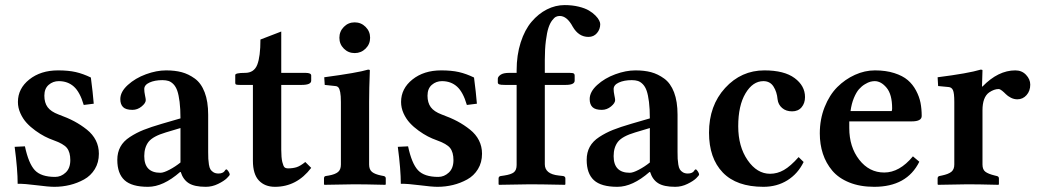

<svg xmlns="http://www.w3.org/2000/svg" viewBox="-20 -718 4041 748"><path d="M37.1 -146 77.1 -147.9Q91.3 -81.1 115.7 -54.9Q140.1 -28.8 194.8 -28.8Q217.8 -28.8 235.8 -45.7Q253.9 -62.5 253.9 -94.2Q253.9 -125 240.7 -141.6Q228 -157.7 188 -171.9Q171.4 -177.7 154.3 -186.5Q137.2 -195.3 117.9 -209.2Q98.6 -223.1 84 -239Q69.3 -254.9 59.6 -276.4Q49.8 -297.9 49.8 -320.8Q49.8 -373 94.2 -408.4Q138.7 -443.8 206.1 -443.8Q246.1 -443.8 274.9 -437.3Q303.7 -430.7 334 -416Q341.8 -356.9 345.2 -314L306.2 -309.1Q291.5 -359.4 267.8 -380.6Q244.1 -401.9 209 -401.9Q186.5 -401.9 169.7 -387.5Q152.8 -373 152.8 -345.2Q152.8 -317.9 165.5 -300.5Q178.2 -283.2 208 -272Q243.2 -259.3 269.3 -245.4Q295.4 -231.4 318.4 -213.1Q341.3 -194.8 353.3 -171.1Q365.2 -147.5 365.2 -119.1Q365.2 -85 349.4 -59.1Q333.5 -33.2 307.4 -18.8Q281.2 -4.4 252 2.7Q222.7 9.8 191.9 9.8Q169.4 9.8 122.8 3.7Q76.2 -2.4 48.8 -2Q48.8 -57.1 37.1 -146Z M681.6 -47.9Q615.7 9.8 556.6 9.8Q493.2 9.8 465.1 -16.1Q437 -42 437 -95.2Q437 -124 449 -146Q460.9 -168 486.1 -184.3Q511.2 -200.7 539.3 -211.9Q567.4 -223.1 610.8 -235.8L683.1 -256.8Q683.1 -293.9 679.7 -321Q676.3 -348.1 670.7 -364.3Q665 -380.4 655.8 -389.9Q646.5 -399.4 636.5 -402.6Q626.5 -405.8 612.8 -405.8Q583 -405.8 562.5 -396.5Q542 -387.2 542 -371.1Q542 -360.4 544.9 -346.7Q547.9 -333 547.9 -328.1Q547.9 -316.4 531.7 -303.2Q515.6 -290 496.1 -290Q470.2 -290 459.5 -300.8Q448.7 -311.5 448.7 -332Q448.7 -360.4 478 -387Q507.3 -413.6 548.6 -428.7Q589.8 -443.8 627 -443.8Q661.1 -443.8 687.7 -436.8Q714.4 -429.7 739 -411.9Q763.7 -394 777.3 -358.4Q791 -322.8 791 -271V-126Q791 -108.9 791.5 -99.4Q792 -89.8 793.9 -77.1Q795.9 -64.5 800 -57.9Q804.2 -51.3 812 -46.6Q819.8 -42 831.1 -42Q839.4 -42 845.2 -44.4Q851.1 -46.9 853.5 -49.8L857.9 -55.7Q859.9 -58.1 861.8 -58.1Q864.7 -58.1 869.9 -50.5Q875 -43 875 -38.1Q875 -34.7 863.8 -23.7Q852.5 -12.7 829.6 -1.5Q806.6 9.8 781.7 9.8Q737.8 9.8 715.6 -4.2Q693.4 -18.1 684.1 -47.9ZM683.1 -85V-219.2L626 -202.1Q576.7 -187.5 559.1 -166Q542 -144 542 -109.9Q542 -44.9 605 -44.9Q617.7 -44.9 640.4 -56.9Q663.1 -68.8 683.1 -85Z M1075.7 -387.2V-134.8Q1075.7 -104 1079.8 -86.9Q1084 -69.8 1088.9 -65.9Q1093.8 -62 1101.6 -62Q1120.1 -62 1134.8 -66.4Q1149.4 -70.8 1169.4 -86.9L1192.4 -64Q1136.2 9.8 1051.3 9.8Q1011.7 9.8 988.5 -14.9Q965.3 -39.6 965.3 -91.8V-387.2H914.6Q902.8 -387.2 899.7 -388.7Q896.5 -390.1 896.5 -395V-425.8Q896.5 -434.1 934.6 -434.1Q969.7 -434.1 982.2 -465.8Q994.6 -497.6 994.6 -564L1075.7 -595.2V-434.1H1170.4Q1192.4 -434.1 1192.4 -423.8V-403.8Q1192.4 -387.2 1155.3 -387.2Z M1418 -321.3V-77.1Q1418 -57.6 1429.2 -48.3Q1440.4 -39.1 1464.8 -34.2L1475.1 -32.2Q1482.9 -30.3 1482.9 -22.9V0L1481 2Q1399.9 0 1360.8 0L1244.1 2L1242.2 0V-22.9Q1242.2 -31.2 1249 -32.2L1261.2 -34.2Q1285.6 -38.6 1296.9 -47.9Q1308.1 -57.1 1308.1 -77.1V-320.8Q1308.1 -345.2 1305.4 -358.9Q1302.7 -372.6 1298.3 -377.4Q1293.9 -382.3 1286.1 -382.8L1245.1 -387.2L1243.2 -417Q1374.5 -434.6 1414.1 -446.8Q1420.9 -446.8 1420.9 -443.8Q1418 -371.1 1418 -321.3ZM1319.6 -528.6Q1302.2 -545.9 1302.2 -570.8Q1302.2 -595.7 1319.6 -613.3Q1336.9 -630.9 1361.8 -630.9Q1386.7 -630.9 1404.3 -613.3Q1421.9 -595.7 1421.9 -570.8Q1421.9 -545.9 1404.3 -528.6Q1386.7 -511.2 1361.8 -511.2Q1336.9 -511.2 1319.6 -528.6Z M1529.8 -146 1569.8 -147.9Q1584 -81.1 1608.4 -54.9Q1632.8 -28.8 1687.5 -28.8Q1710.4 -28.8 1728.5 -45.7Q1746.6 -62.5 1746.6 -94.2Q1746.6 -125 1733.4 -141.6Q1720.7 -157.7 1680.7 -171.9Q1664.1 -177.7 1647 -186.5Q1629.9 -195.3 1610.6 -209.2Q1591.3 -223.1 1576.7 -239Q1562 -254.9 1552.2 -276.4Q1542.5 -297.9 1542.5 -320.8Q1542.5 -373 1586.9 -408.4Q1631.3 -443.8 1698.7 -443.8Q1738.8 -443.8 1767.6 -437.3Q1796.4 -430.7 1826.7 -416Q1834.5 -356.9 1837.9 -314L1798.8 -309.1Q1784.2 -359.4 1760.5 -380.6Q1736.8 -401.9 1701.7 -401.9Q1679.2 -401.9 1662.4 -387.5Q1645.5 -373 1645.5 -345.2Q1645.5 -317.9 1658.2 -300.5Q1670.9 -283.2 1700.7 -272Q1735.8 -259.3 1762 -245.4Q1788.1 -231.4 1811 -213.1Q1834 -194.8 1845.9 -171.1Q1857.9 -147.5 1857.9 -119.1Q1857.9 -85 1842 -59.1Q1826.2 -33.2 1800 -18.8Q1773.9 -4.4 1744.6 2.7Q1715.3 9.8 1684.6 9.8Q1662.1 9.8 1615.5 3.7Q1568.8 -2.4 1541.5 -2Q1541.5 -57.1 1529.8 -146Z M1992.7 -75.2V-387.2H1946.8Q1930.2 -387.2 1924.8 -389.4Q1919.4 -391.6 1919.4 -397V-411.1Q1919.4 -418.9 1929.9 -426.5Q1940.4 -434.1 1963.4 -434.1H1992.7V-443.8Q1992.7 -503.4 2008.5 -552.7Q2024.4 -602.1 2051 -633.3Q2077.6 -664.6 2110.8 -681.4Q2144 -698.2 2179.7 -698.2Q2209.5 -698.2 2234.4 -692.1Q2259.3 -686 2274.4 -677Q2289.6 -668 2299.8 -657.5Q2310.1 -647 2314.2 -638.4Q2318.4 -629.9 2318.4 -624Q2318.4 -604 2305.7 -589.1Q2293 -574.2 2272.5 -574.2Q2234.4 -574.2 2211.4 -613.8Q2189 -655.8 2160.6 -655.8Q2152.8 -655.8 2146 -652.6Q2139.2 -649.4 2130.9 -638.4Q2122.6 -627.4 2116.7 -609.6Q2110.8 -591.8 2106.7 -559.6Q2102.5 -527.3 2102.5 -484.9V-434.1H2198.7Q2211.9 -434.1 2215.3 -431.6Q2218.8 -429.2 2218.8 -423.8V-403.8Q2218.8 -387.2 2183.6 -387.2H2102.5V-78.1Q2102.5 -40 2156.7 -34.2L2174.3 -32.2Q2182.6 -30.3 2182.6 -22.9V0L2180.7 2Q2084.5 0 2045.4 0L1924.3 2L1922.4 0V-22.9Q1922.4 -30.8 1930.7 -32.2L1944.3 -34.2Q1970.7 -38.1 1981.7 -46.6Q1992.7 -55.2 1992.7 -75.2Z M2510.3 -47.9Q2444.3 9.8 2385.3 9.8Q2321.8 9.8 2293.7 -16.1Q2265.6 -42 2265.6 -95.2Q2265.6 -124 2277.6 -146Q2289.6 -168 2314.7 -184.3Q2339.8 -200.7 2367.9 -211.9Q2396 -223.1 2439.5 -235.8L2511.7 -256.8Q2511.7 -293.9 2508.3 -321Q2504.9 -348.1 2499.3 -364.3Q2493.7 -380.4 2484.4 -389.9Q2475.1 -399.4 2465.1 -402.6Q2455.1 -405.8 2441.4 -405.8Q2411.6 -405.8 2391.1 -396.5Q2370.6 -387.2 2370.6 -371.1Q2370.6 -360.4 2373.5 -346.7Q2376.5 -333 2376.5 -328.1Q2376.5 -316.4 2360.4 -303.2Q2344.2 -290 2324.7 -290Q2298.8 -290 2288.1 -300.8Q2277.3 -311.5 2277.3 -332Q2277.3 -360.4 2306.6 -387Q2335.9 -413.6 2377.2 -428.7Q2418.5 -443.8 2455.6 -443.8Q2489.7 -443.8 2516.4 -436.8Q2543 -429.7 2567.6 -411.9Q2592.3 -394 2606 -358.4Q2619.6 -322.8 2619.6 -271V-126Q2619.6 -108.9 2620.1 -99.4Q2620.6 -89.8 2622.6 -77.1Q2624.5 -64.5 2628.7 -57.9Q2632.8 -51.3 2640.6 -46.6Q2648.4 -42 2659.7 -42Q2668 -42 2673.8 -44.4Q2679.7 -46.9 2682.1 -49.8L2686.5 -55.7Q2688.5 -58.1 2690.4 -58.1Q2693.4 -58.1 2698.5 -50.5Q2703.6 -43 2703.6 -38.1Q2703.6 -34.7 2692.4 -23.7Q2681.2 -12.7 2658.2 -1.5Q2635.3 9.8 2610.4 9.8Q2566.4 9.8 2544.2 -4.2Q2522 -18.1 2512.7 -47.9ZM2511.7 -85V-219.2L2454.6 -202.1Q2405.3 -187.5 2387.7 -166Q2370.6 -144 2370.6 -109.9Q2370.6 -44.9 2433.6 -44.9Q2446.3 -44.9 2469 -56.9Q2491.7 -68.8 2511.7 -85Z M3110.8 -86.9Q3088.4 -41 3047.6 -15.6Q3006.8 9.8 2954.1 9.8Q2849.6 9.8 2795.9 -45.9Q2742.2 -101.6 2742.2 -201.2Q2742.2 -306.6 2804.9 -375.2Q2867.7 -443.8 2958 -443.8Q3035.2 -443.8 3075.7 -413.8Q3116.2 -383.8 3116.2 -339.8Q3116.2 -315.9 3102.8 -300Q3089.4 -284.2 3065.9 -284.2Q3042 -284.2 3026.9 -297.4Q3011.7 -310.5 3009.3 -331.1Q3006.8 -359.9 2993.4 -380.9Q2980 -401.9 2954.1 -401.9Q2912.6 -401.9 2884.3 -354.2Q2856 -306.6 2856 -226.1Q2856 -147 2892.6 -94Q2929.2 -41 2980 -41Q3008.3 -41 3033.9 -55.7Q3059.6 -70.3 3091.3 -106Z M3293.5 -285.2H3453.6Q3455.6 -287.1 3455.6 -295.9Q3455.6 -350.1 3434.1 -376Q3412.6 -401.9 3387.7 -401.9Q3379.9 -401.9 3371.1 -399.7Q3362.3 -397.5 3349.6 -389.9Q3336.9 -382.3 3326.4 -370.4Q3315.9 -358.4 3306.6 -336.2Q3297.4 -314 3293.5 -285.2ZM3536.6 -108.9 3561.5 -87.9Q3513.2 9.8 3385.7 9.8Q3330.6 9.8 3288.8 -7.1Q3247.1 -23.9 3222.4 -53.2Q3197.8 -82.5 3185.8 -119.1Q3173.8 -155.8 3173.8 -198.2Q3173.8 -253.4 3192.6 -300.8Q3211.4 -348.1 3241.9 -378.7Q3272.5 -409.2 3310.8 -426.5Q3349.1 -443.8 3388.7 -443.8Q3431.2 -443.8 3463.9 -433.3Q3496.6 -422.9 3516.4 -406Q3536.1 -389.2 3548.8 -365.2Q3561.5 -341.3 3566.2 -317.4Q3570.8 -293.5 3570.8 -266.1Q3570.8 -245.1 3531.7 -245.1H3288.6V-219.2Q3288.6 -145.5 3327.4 -95.7Q3366.2 -45.9 3424.8 -45.9Q3484.4 -45.9 3536.6 -108.9Z M3807.6 -380.9Q3868.7 -443.8 3935.5 -443.8Q3960.9 -443.8 3977.3 -426.5Q3993.7 -409.2 3993.7 -388.2Q3993.7 -363.8 3979.2 -347.4Q3964.8 -331.1 3943.4 -331.1Q3930.2 -331.1 3918 -337.4Q3905.8 -343.8 3898.7 -351.1Q3891.6 -358.4 3883.8 -364.7Q3876 -371.1 3870.1 -371.1Q3853 -371.1 3833.5 -357.9Q3807.6 -339.4 3807.6 -288.1V-77.1Q3807.6 -57.6 3818.6 -49.1Q3829.6 -40.5 3855.5 -34.2L3863.8 -32.2Q3871.6 -30.3 3871.6 -22.9V0L3869.6 2Q3789.6 0 3750.5 0L3634.8 2L3632.8 0V-22.9Q3632.8 -30.3 3639.6 -32.2L3649.4 -34.2Q3675.3 -39.6 3686.5 -48.8Q3697.8 -58.1 3697.8 -77.1V-320.8Q3697.8 -355.5 3692.6 -366.7Q3687.5 -377.9 3675.8 -378.9L3634.8 -382.8L3632.8 -417Q3752 -432.1 3800.8 -446.8Q3807.6 -446.8 3807.6 -443.8L3805.7 -380.9Z"/></svg>

Font: Linux Libertine G
Style: Semibold
Weight: 600
Designer: Philipp H. Poll
Foundry: Philipp H. Poll
Version: Version 5.1.1